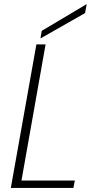

<svg xmlns="http://www.w3.org/2000/svg" viewBox="-20 -919 448 939"><path d="M158 -702H203L85 -36H346L339 0H33ZM184 -768 404 -899 396 -855 178 -731Z"/></svg>

Font: Poppins ExtraLight
Style: Italic
Weight: 275
Italic angle: -10°
Designer: Ninad Kale (Devanagari), Jonny Pinhorn (Latin)
Foundry: Indian Type Foundry
Version: Version 3.200;PS 1.000;hotconv 16.6.54;makeotf.lib2.5.65590